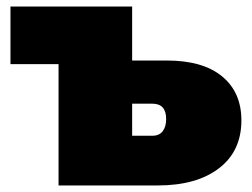

<svg xmlns="http://www.w3.org/2000/svg" viewBox="-20 -567 770 587"><path d="M490 -382Q600 -382 659 -333.5Q718 -285 718 -199Q718 -105 649.5 -52.5Q581 0 462 0H159V-371H12V-547H384V-382ZM446 -152Q467 -152 477.5 -166Q488 -180 488 -203Q488 -250 446 -250H384V-152Z"/></svg>

Font: MOST Montserrat Black
Style: Regular
Weight: 900
Designer: Julieta Ulanovsky
Foundry: Julieta Ulanovsky
Version: Version 8.000;March 11, 2024;FontCreator 15.0.0.2926 64-bit